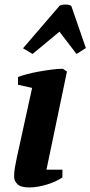

<svg xmlns="http://www.w3.org/2000/svg" viewBox="-20 -814 397 843"><path d="M59 -442V-476Q74 -482 99 -488.5Q124 -495 152 -500Q180 -505 207.5 -508.5Q235 -512 256 -512L274 -500L184 -69H254V-35Q241 -26 223.5 -18Q206 -10 186.5 -4Q167 2 147 5.5Q127 9 109 9Q71 9 56.5 -5.5Q42 -20 42 -37Q42 -57 45 -76Q48 -95 53 -118L121 -428ZM123 -577 81 -602 241 -788Q244 -791 251.5 -792.5Q259 -794 267 -794Q284 -794 293 -788L357 -603L316 -577L241 -675Z"/></svg>

Font: PTSerif
Style: Bold Italic
Weight: 700
Italic angle: -12°
Designer: A.Korolkova, O.Umpeleva, V.Yefimov
Foundry: ParaType Ltd
Version: Version 1.000W OFL; ttfautohint (v1.2) -l 8 -r 50 -G 200 -x 